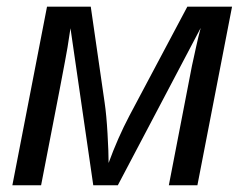

<svg xmlns="http://www.w3.org/2000/svg" viewBox="-20 -548 726 568"><path d="M666.5 -528.3 564 0H479.5L547.9 -353.5Q550.3 -364.3 553.5 -378.9Q556.6 -393.6 560.1 -409.2Q563.5 -424.8 567.1 -439.7Q570.8 -454.6 573.7 -465.3L328.6 0H255.9L188.5 -464.4Q187 -452.1 179.7 -407.5Q172.4 -362.8 101.6 0H16.6L119.1 -528.3H248.5L289.6 -244.1Q294.9 -208.5 298.1 -152.8Q301.3 -97.2 301.3 -65.9Q328.1 -139.6 362.8 -205.6L534.2 -528.3Z"/></svg>

Font: Liberation Sans
Style: Italic
Weight: 400
Italic angle: -12°
Designer: Steve Matteson
Foundry: Ascender Corporation
Version: Version 2.1.5